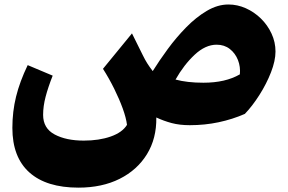

<svg xmlns="http://www.w3.org/2000/svg" viewBox="-20 -549 1293 863"><path d="M833 13.7Q787.6 13.7 751.7 4.2Q715.8 -5.4 682.6 -21Q684.1 73.2 640.4 144.3Q596.7 215.3 517.6 254.9Q438.5 294.4 332.5 294.4Q188.5 294.4 112.1 226.1Q35.6 157.7 35.6 25.9Q35.6 -47.4 52.2 -114.7Q68.8 -182.1 104.5 -256.3L216.8 -209Q196.3 -157.2 185.1 -114.5Q173.8 -71.8 173.8 -32.7Q173.8 27.8 225.6 55.4Q277.3 83 356.4 83Q425.3 83 477.5 64.7Q529.8 46.4 550.8 12.2Q546.9 -19.5 531.5 -61.8Q516.1 -104 493.2 -150.4Q470.2 -196.8 442.9 -239.7L573.2 -398.9L621.6 -301.3Q631.8 -280.3 642.3 -263.7Q652.8 -247.1 666.5 -229.5Q695.8 -276.4 733.9 -328.4Q772 -380.4 816.7 -426Q861.3 -471.7 909.7 -500.2Q958 -528.8 1006.8 -528.8Q1046.9 -528.8 1084.7 -512Q1122.6 -495.1 1152.6 -465.8Q1182.6 -436.5 1200.4 -398.2Q1218.3 -359.9 1218.3 -317.4Q1218.3 -275.9 1198 -223.9Q1177.7 -171.9 1146 -122.1Q1114.3 -72.3 1080.6 -37.1Q1024.9 -12.7 962.6 0.5Q900.4 13.7 833 13.7ZM1058.1 -214.8Q1061.5 -248.5 1049.6 -279.1Q1037.6 -309.6 1012.9 -328.9Q988.3 -348.1 953.6 -348.1Q903.3 -348.1 855 -303Q806.6 -257.8 769 -191.4Q821.3 -177.2 894.5 -177.2Q993.2 -177.2 1058.1 -214.8Z"/></svg>

Font: Pinar DS4 ExtraBold
Style: Regular
Weight: 800
Designer: Amin Abedi
Version: Version 3.000